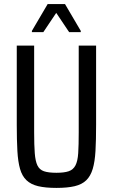

<svg xmlns="http://www.w3.org/2000/svg" viewBox="-20 -911 552 939"><path d="M256 8Q202 8 166.5 -0.5Q131 -9 109.5 -29.5Q88 -50 78 -85Q68 -120 65 -173Q62 -226 62 -300V-688H147V-264Q147 -201 150 -162Q153 -123 163 -102Q173 -81 195 -73.5Q217 -66 256 -66Q294 -66 316 -73.5Q338 -81 349 -102Q360 -123 362.5 -162Q365 -201 365 -264V-688H450V-300Q450 -226 447 -173Q444 -120 433.5 -85Q423 -50 402 -29.5Q381 -9 345.5 -0.5Q310 8 256 8ZM136 -754V-760L213 -891H298L375 -760V-754H318L255 -848L192 -754Z"/></svg>

Font: Saira Condensed Medium
Style: Regular
Weight: 500
Width: 3
Designer: Hector Gatti with collaboration of the Omnibus-Type team
Foundry: Omnibus-Type
Version: Version 1.101